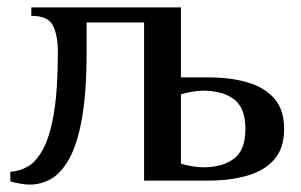

<svg xmlns="http://www.w3.org/2000/svg" viewBox="-20 -490 818 521"><path d="M60 11Q50 11 33 8Q16 5 8 2V-24Q33 -25 56 -38.5Q79 -52 97.5 -86.5Q116 -121 126.5 -184.5Q137 -248 137 -350Q137 -393 124 -420Q111 -447 65 -447V-470H471V-280H546Q605 -280 651.5 -266.5Q698 -253 724.5 -222.5Q751 -192 751 -140Q751 -88 724.5 -57.5Q698 -27 651.5 -13.5Q605 0 546 0H371V-429H215V-350Q215 -240 202.5 -169.5Q190 -99 168 -59.5Q146 -20 118.5 -4.5Q91 11 60 11ZM531 -36Q584 -36 615 -59.5Q646 -83 646 -140Q646 -197 615 -220.5Q584 -244 531 -244Q518 -244 500.5 -241Q483 -238 471 -234V-46Q483 -42 500.5 -39Q518 -36 531 -36Z"/></svg>

Font: El Messiri Medium
Style: Regular
Weight: 500
Designer: Mohamed Gaber
Foundry: Kief Type Foundry
Version: Version 2.020; ttfautohint (v1.8.3)